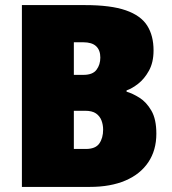

<svg xmlns="http://www.w3.org/2000/svg" viewBox="-20 -734 675 754"><path d="M314 -714Q415 -714 474 -693.5Q533 -673 558 -633.5Q583 -594 583 -536Q583 -489 565 -456.5Q547 -424 522.5 -405Q498 -386 477 -379V-374Q501 -367 528 -350Q555 -333 574.5 -299.5Q594 -266 594 -209Q594 -144 562.5 -97Q531 -50 472.5 -25Q414 0 333 0H66V-714ZM308 -440Q344 -440 359 -460Q374 -480 374 -508Q374 -537 357.5 -552.5Q341 -568 307 -568H270V-440ZM270 -299V-149H317Q355 -149 370 -170.5Q385 -192 385 -225Q385 -244 378.5 -261Q372 -278 357 -288.5Q342 -299 314 -299Z"/></svg>

Font: Noto Sans Display Black
Style: Regular
Weight: 900
Designer: Monotype Design Team
Foundry: Monotype Imaging Inc.
Version: Version 2.003